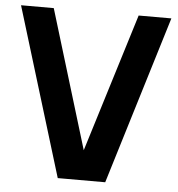

<svg xmlns="http://www.w3.org/2000/svg" viewBox="-52 -769 757 818"><g transform="rotate(5 326.5 -360.0)"><path d="M225 0H428L648 -720H508L325 -128L145 -720H5Z"/></g></svg>

Font: Eudonet ExtraBold
Style: Regular
Weight: 800
Designer: Mikhail Sharanda
Foundry: Mikhail Sharanda
Version: Version 4.503;Glyphs 3.1.2 (3151)